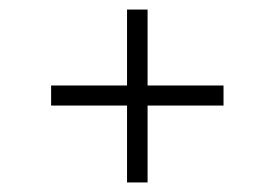

<svg xmlns="http://www.w3.org/2000/svg" viewBox="-20 -433 586 402"><path d="M289 -413V-254H448V-212H289V-51H246V-212H87V-254H246V-413Z"/></svg>

Font: Josefin Sans Light
Style: Regular
Weight: 300
Designer: Santiago Orozco
Foundry: Typemade
Version: Version 2.000